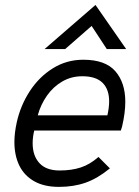

<svg xmlns="http://www.w3.org/2000/svg" viewBox="-20 -729 547 755"><path d="M36.6 -170.9Q36.6 -205.6 45.9 -248Q60.5 -314 96.9 -370.1Q133.3 -426.3 187.5 -460.2Q241.7 -494.1 307.6 -494.1Q394 -494.1 433.3 -449.2Q472.7 -404.3 472.7 -328.6Q472.7 -285.6 460 -231L455.1 -215.8H114.7Q108.4 -190.4 108.4 -165.5Q108.4 -116.7 135 -87.6Q161.6 -58.6 214.4 -58.6Q261.7 -58.6 297.9 -70.6Q334 -82.5 367.2 -111.8L412.1 -66.9Q363.8 -27.3 316.7 -10.7Q269.5 5.9 211.9 5.9Q153.3 5.9 114 -16.6Q74.7 -39.1 55.7 -78.6Q36.6 -118.2 36.6 -170.9ZM402.3 -275.4Q409.2 -306.6 409.2 -330.1Q409.2 -377.9 383.1 -403.6Q356.9 -429.2 303.7 -429.2Q260.3 -429.2 224.6 -408.4Q189 -387.7 164.6 -352.8Q140.1 -317.9 128.4 -275.4ZM155.3 -536.1 355.5 -709.5 476.1 -536.1H399.9L340.3 -627L236.3 -536.1Z"/></svg>

Font: Acari Sans
Style: Italic
Weight: 400
Italic angle: -13°
Designer: Alfredo Marco Pradil and Stefan Peev
Foundry: Hanken Design Co.
Version: Version 1.045;January 11, 2019;FontCreator 11.5.0.2425 64-bi